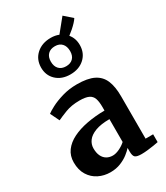

<svg xmlns="http://www.w3.org/2000/svg" viewBox="-238 -1083 1036 1195"><g transform="rotate(-30 279.5 -486.0)"><path d="M190.2 11Q145 11 106.6 -8.1Q68.2 -27.1 45 -64.5Q21.7 -101.8 21.7 -156.3Q21.7 -203.6 47.2 -238.2Q72.6 -272.8 117.6 -295.2Q162.5 -317.5 221.8 -328.8Q281.1 -340.1 349 -340.7V-366.2Q349 -404.7 340.9 -427.9Q332.8 -451.2 310.3 -461.9Q287.8 -472.6 244.8 -472.6Q187 -472.6 143.9 -456Q100.8 -439.4 76.8 -427.7L45.2 -492.6Q57.1 -502.6 91.3 -520.7Q125.4 -538.7 174.8 -553.5Q224.2 -568.2 281.3 -568.2Q357.8 -568.2 401.7 -546.3Q445.6 -524.3 464.3 -479.6Q483 -434.9 483 -366V-61.4H537.3V-5.3Q525.9 -2.7 504.4 0.8Q482.9 4.3 458.6 7Q434.3 9.7 414.5 9.7Q380.6 9.7 368.8 -0.3Q357.1 -10.3 357.1 -41.1V-67.4Q344.6 -52.8 321 -34.2Q297.4 -15.7 264.4 -2.4Q231.5 11 190.2 11ZM255.1 -71.9Q276.6 -71.9 303.2 -84.5Q329.7 -97.1 349 -114.9V-279Q286.6 -278.9 247.3 -264Q208.1 -249.1 189.9 -224.7Q171.7 -200.2 171.7 -170.7Q171.7 -138 182.3 -116.1Q192.8 -94.2 211.7 -83Q230.5 -71.9 255.1 -71.9ZM278.9 -641.1Q216.8 -641.1 178.4 -677.3Q140.1 -713.4 140.8 -771Q141.9 -828.5 181.9 -864.3Q221.9 -900.1 284.7 -900.1Q316.8 -900.1 342 -889.6L417.8 -983L474.2 -933.4Q467.7 -922.5 454.5 -908.3Q441.3 -894.1 425.1 -879.8Q408.8 -865.4 392.1 -853Q420.6 -819.2 420.2 -770.2Q419.8 -713.1 380.6 -677.1Q341.3 -641.1 278.9 -641.1ZM280.7 -698.4Q312.8 -698.4 330.9 -716.8Q349 -735.2 349 -768Q349 -803 331.1 -822.5Q313.2 -842 281.4 -842Q248.9 -842 230.5 -823.3Q212 -804.5 212 -771Q212 -736.7 230.3 -717.5Q248.6 -698.4 280.7 -698.4Z"/></g></svg>

Font: Merriweather Light
Style: Regular
Weight: 300
Designer: Eben Sorkin
Foundry: Eben Sorkin
Version: Version 2.100